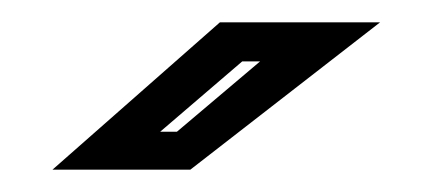

<svg xmlns="http://www.w3.org/2000/svg" viewBox="-20 -708 384 172"><path d="M27 -556 177 -688H320.5L150.5 -556ZM123.5 -590H138.5L213 -653H197Z"/></svg>

Font: Tourney
Style: Bold Italic
Weight: 700
Italic angle: -12°
Version: Version 1.015